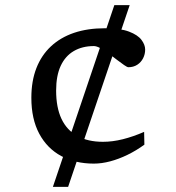

<svg xmlns="http://www.w3.org/2000/svg" viewBox="-20 -724 682 744"><path d="M185 0 423 -704H482.5L244 0ZM386 -614.5Q446 -614.5 480 -601.5Q514 -588.5 528.2 -569.5Q542.5 -550.5 542.5 -532Q542.5 -514 534.5 -498.2Q526.5 -482.5 511.8 -473Q497 -463.5 477.5 -463.5Q473 -463.5 461 -471.8Q449 -480 433.2 -492.2Q417.5 -504.5 401 -516.8Q384.5 -529 369.2 -537.2Q354 -545.5 344 -545.5Q299 -545.5 266 -526.2Q233 -507 215.2 -468.8Q197.5 -430.5 197.5 -373Q197.5 -307.5 218.2 -263.5Q239 -219.5 279.8 -197Q320.5 -174.5 379 -174.5Q416 -174.5 456 -184.5Q496 -194.5 538.5 -213L539.5 -163.5Q508 -140.5 474 -124Q440 -107.5 407 -98.8Q374 -90 343.5 -90Q271.5 -90 217 -119.5Q162.5 -149 132 -206Q101.5 -263 101.5 -345Q101.5 -410 121 -460Q140.5 -510 177.5 -544.5Q214.5 -579 267 -596.8Q319.5 -614.5 386 -614.5Z"/></svg>

Font: Newsreader 7pt
Style: Regular
Weight: 400
Designer: Hugues Gentile
Foundry: Production Type
Version: Version 1.003